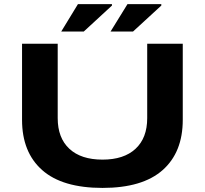

<svg xmlns="http://www.w3.org/2000/svg" viewBox="-20 -899 994 931"><path d="M516.1 -746.1 598.1 -878.9H762.2V-872.1L625 -746.1ZM276.9 -746.1 357.9 -878.9H522.9V-872.1L386.2 -746.1ZM477.1 12.2Q282.2 12.2 184.6 -74.2Q86.9 -160.6 86.9 -317.9V-687H259.8V-326.2Q259.8 -230 316.4 -177.5Q373 -125 477.1 -125Q580.6 -125 637.2 -177.5Q693.8 -230 693.8 -326.2V-687H866.2V-317.9Q866.2 -160.6 768.6 -74.2Q670.9 12.2 477.1 12.2Z"/></svg>

Font: Archivo Expanded
Style: Bold
Weight: 700
Width: 7
Designer: Hector Gatti
Foundry: Omnibus-Type
Version: Version 2.001